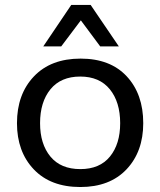

<svg xmlns="http://www.w3.org/2000/svg" viewBox="-20 -753 654 784"><path d="M308.1 10.7Q186.5 10.7 117.9 -61.5Q49.3 -133.8 49.3 -250Q49.3 -368.2 118.4 -440.9Q187.5 -513.7 309.1 -513.7Q430.2 -513.7 497.6 -441.2Q564.9 -368.7 564.9 -250Q564.9 -133.8 496.6 -61.5Q428.2 10.7 308.1 10.7ZM308.1 -62.5Q387.2 -62.5 429 -113.8Q470.7 -165 470.7 -250Q470.7 -336.4 428.5 -388.4Q386.2 -440.4 307.6 -440.4Q228.5 -440.4 186 -388.4Q143.6 -336.4 143.6 -250Q143.6 -165 185.8 -113.8Q228 -62.5 308.1 -62.5ZM156.7 -563.5 271 -732.9H350.1L465.3 -563.5H389.2L310.1 -669.9L230 -563.5Z"/></svg>

Font: Muli
Style: Regular
Weight: 400
Designer: Vernon Adams
Foundry: newtypography
Version: Version 2; ttfautohint (v1.00rc1.6-4cba) -l 8 -r 50 -G 200 -